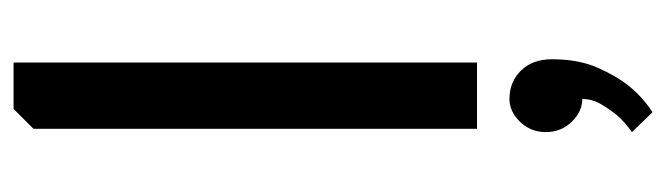

<svg xmlns="http://www.w3.org/2000/svg" viewBox="-378 -362 1005 290"><g transform="rotate(-90 125.0 -217.5)"><path d="M70 0ZM75 -670 105 -700H175V0H75ZM70 104Q70 81 85.5 65Q101 49 120 49Q146 49 163 66.5Q180 84 180 113Q180 153 167.5 181.5Q155 210 140 229Q122 251 100 265L70 234Q84 224 95 212Q104 201 112 187.5Q120 174 120 159Q101 159 85.5 143Q70 127 70 104Z"/></g></svg>

Font: Scada
Style: Regular
Weight: 400
Designer: Jovanny Lemonad
Foundry: Jovanny Lemonad
Version: Version 3.005; ttfautohint (v0.91) -l 8 -r 50 -G 200 -x 0 -w